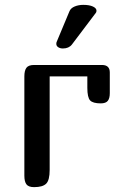

<svg xmlns="http://www.w3.org/2000/svg" viewBox="-20 -769 484 789"><path d="M80.1 -455.1Q80.1 -479 88.6 -490.5Q97.2 -502 120.1 -502H398.9Q431.2 -502 431.2 -471.2V-386.2Q431.2 -364.7 422.9 -354.5Q414.6 -344.2 394 -344.2Q361.8 -344.2 350.3 -356.4Q338.9 -368.7 338.9 -408.2V-455.1H184.1V-70.8Q184.1 -28.3 169.7 -14.2Q155.3 0 120.1 0Q97.2 0 88.6 -11.5Q80.1 -22.9 80.1 -46.9ZM373.5 -715.8 275.4 -585.9Q262.7 -569.8 238.3 -569.8Q227.1 -569.8 219.2 -575Q211.4 -580.1 211.4 -588.9Q211.4 -594.7 213.4 -598.1L265.6 -723.1Q271 -735.8 286.9 -742.4Q302.7 -749 322.3 -749Q347.2 -749 361.8 -742.2Q376.5 -735.4 376.5 -725.1Q376.5 -718.8 373.5 -715.8Z"/></svg>

Font: Marmelad
Style: Regular
Weight: 400
Designer: Manvel Shmavonyan
Foundry: Cyreal (www.cyreal.org)
Version: Version 1.000